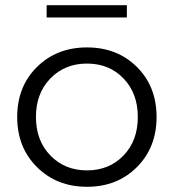

<svg xmlns="http://www.w3.org/2000/svg" viewBox="-20 -712 667 737"><path d="M505.5 -70.5Q430 5 314 5Q198 5 122 -70.5Q46 -146 46 -263Q46 -380 122 -455Q198 -530 314 -530Q430 -530 505.5 -455Q581 -380 581 -263Q581 -146 505.5 -70.5ZM173.5 -411Q118 -354 118 -263Q118 -172 173.5 -115Q229 -58 314 -58Q399 -58 454 -115Q509 -172 509 -263Q509 -354 454 -411Q399 -468 314 -468Q229 -468 173.5 -411ZM159 -645V-692H467V-645Z"/></svg>

Font: Belfius21
Style: Regular
Weight: 400
Designer: Montserrat's base design by Julieta Ulanovsky, modified by Coast SPRL for Belfius Bank NV.
Foundry: Montserrat's base design by Julieta Ulanovsky, modified by Coast SPRL for Belfius Bank NV.
Version: Version 2.000;FEAKit 1.0